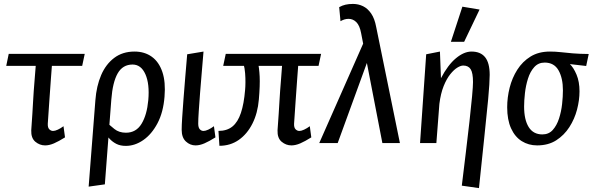

<svg xmlns="http://www.w3.org/2000/svg" viewBox="-20 -722 2991 969"><path d="M207.7 11.8Q180.5 11.8 158.4 -6.6Q136.3 -25.1 137.7 -64.4Q141.5 -114.5 143.4 -148.5Q145.4 -182.5 146.9 -208.9Q148.4 -235.3 150.3 -263.1Q152.2 -290.9 155.5 -329.5Q158.7 -368 163.2 -425.6L245.6 -439.5Q241.4 -381.1 237 -325.1Q232.6 -269.2 229 -212.9Q225.4 -156.5 221.2 -98.2Q220.2 -78.5 228.5 -69.8Q236.9 -61.1 247.9 -61.1Q257.7 -61.1 271.9 -67.7Q286.1 -74.3 300.5 -85L308.1 -28.7Q276.2 -8.7 252.4 1.6Q228.6 11.8 207.7 11.8ZM11.5 -389.7 24 -450H407.6L394.8 -389.7Z M427.4 219.9 461.4 -216.6Q466.8 -287.8 490.4 -342.8Q514 -397.8 556.4 -429.8Q598.8 -461.8 658.8 -461.8Q709.7 -461.8 746 -435.7Q782.3 -409.6 799.4 -358.9Q816.6 -308.1 810.3 -233.8Q804.1 -155.2 774.8 -99.8Q745.5 -44.4 703.2 -15.1Q660.9 14.3 615 14.3Q587.1 14.3 567.2 4.1Q547.3 -6.2 532.9 -21.8Q518.6 -37.4 506.8 -51.1L512.1 -108.8Q534.3 -89.5 557.5 -70.9Q580.7 -52.2 615.6 -52.2Q666.9 -52.2 694.3 -97.1Q721.6 -142 728.4 -216.6Q735.6 -298.1 713.9 -347.2Q692.1 -396.3 649 -396.3Q599.5 -396.3 574 -351.8Q548.5 -307.3 541.8 -219.4L509.2 208.4Z M966.9 11.8Q939.6 11.8 918.3 -7.8Q896.9 -27.5 896.9 -67Q896.9 -88 899.4 -128Q901.9 -168 906 -220.7Q910.1 -273.4 914.9 -332Q919.6 -390.5 924.7 -448L1007.1 -461.8Q1003.1 -410.6 998.2 -356Q993.3 -301.4 989.6 -251Q985.9 -200.7 983.1 -160.6Q980.4 -120.4 980.4 -98.2Q980.4 -78.5 988.2 -69.8Q996.1 -61.1 1007.1 -61.1Q1016.9 -61.1 1031.1 -67.7Q1045.3 -74.3 1059.7 -85L1067.3 -28.7Q1035.4 -8.7 1011.6 1.6Q987.8 11.8 966.9 11.8Z M1087.4 13.8 1082.5 -61.3Q1125.7 -61.3 1153.2 -83.7Q1180.6 -106.1 1195.9 -152.3Q1211.3 -198.4 1217 -268.2Q1218.5 -283.3 1218.7 -305.4Q1219 -327.4 1217.1 -352.2Q1215.2 -377 1209.5 -398L1280.4 -414.2Q1288.4 -380.2 1290.5 -335.8Q1292.6 -291.5 1286.4 -220Q1280.6 -151.1 1254.1 -98.4Q1227.6 -45.7 1185.1 -15.9Q1142.5 13.8 1087.4 13.8ZM1450.7 11.8Q1423.5 11.8 1401.4 -6.6Q1379.3 -25.1 1380.7 -64.4Q1384.5 -114.5 1386.6 -148.8Q1388.7 -183.1 1390.3 -209.6Q1391.9 -236.1 1393.8 -264Q1395.7 -292 1399 -330.2Q1402.2 -368.5 1406.2 -425.6L1488.6 -439.5Q1484.4 -381.1 1480 -325.1Q1475.6 -269.2 1472 -212.9Q1468.4 -156.5 1464.2 -98.2Q1463.2 -78.5 1471.5 -69.8Q1479.9 -61.1 1490.9 -61.1Q1500.7 -61.1 1514.9 -67.7Q1529.1 -74.3 1543.5 -85L1551.1 -28.7Q1519.2 -8.7 1495.4 1.6Q1471.6 11.8 1450.7 11.8ZM1106.5 -389.7 1119.3 -450H1600.5L1587.7 -389.7Z M1909.8 0 1802.5 -554.8Q1795.3 -593.4 1778.4 -610.2Q1761.5 -626.9 1739.2 -626.9Q1727.9 -626.9 1717.6 -623.6Q1707.4 -620.2 1698.4 -615L1691.8 -685.9Q1707.2 -694.6 1723.9 -698.4Q1740.6 -702.2 1761.3 -702.2Q1788.6 -702.2 1812.2 -690.7Q1835.7 -679.3 1853.2 -653.8Q1870.7 -628.3 1878.5 -586.2L1998.3 0ZM1591.2 0 1817.1 -511.5 1846.7 -445.7 1684.3 0Z M2099.9 0 2130.9 -448 2200.3 -461.8 2205.5 -327.4Q2240.5 -394.4 2281.1 -428.1Q2321.7 -461.8 2359.7 -461.8Q2405.4 -461.8 2428.4 -433.1Q2451.4 -404.3 2451.4 -344.2Q2451.4 -305.2 2443.7 -221.5Q2435.9 -137.7 2423.5 -22.6Q2411.1 92.5 2397.3 227.3L2310.7 215Q2321 130.9 2331.1 47Q2341.3 -37 2349.5 -110.3Q2357.7 -183.6 2362.5 -235.8Q2367.2 -288 2367.2 -307.7Q2367.2 -353.7 2355.5 -372.5Q2343.8 -391.2 2317.7 -391.2Q2305.5 -391.2 2288.3 -380.9Q2271.2 -370.6 2252.6 -347.6Q2234.1 -324.6 2219.1 -287.6Q2204.2 -250.5 2197.5 -197.7L2182.3 0ZM2255.6 -511.1 2313.6 -688.3 2400.3 -673.8 2322.5 -511.1Z M2690.7 11.8Q2647.6 11.8 2613.3 -9.6Q2578.9 -31.1 2559.3 -74.2Q2539.7 -117.2 2539.7 -180.9Q2539.7 -229.9 2552.1 -279.3Q2564.5 -328.7 2590.7 -370Q2616.9 -411.4 2657.6 -436.6Q2698.4 -461.8 2755.4 -461.8Q2783.7 -461.8 2810.4 -458.7Q2837.1 -455.5 2870.3 -452.8Q2903.5 -450 2951.2 -449.5L2938.4 -389L2856.2 -398.5Q2874.6 -381 2889.7 -345.4Q2904.7 -309.7 2904.7 -261.1Q2904.7 -216.7 2892.3 -169.1Q2879.9 -121.6 2853.6 -80.6Q2827.3 -39.6 2787.2 -13.9Q2747.1 11.8 2690.7 11.8ZM2717.3 -43.6Q2749.4 -43.6 2769.6 -66Q2789.8 -88.4 2801.2 -123.4Q2812.6 -158.5 2816.8 -196.5Q2821 -234.5 2821 -266Q2821 -327.8 2798.8 -367Q2776.6 -406.2 2728.8 -406.2Q2696.8 -406.2 2676.2 -383.2Q2655.6 -360.3 2644.6 -325.1Q2633.5 -289.8 2629.3 -251.8Q2625.1 -213.7 2625.1 -184.3Q2625.1 -117.7 2648.3 -80.6Q2671.5 -43.6 2717.3 -43.6Z"/></svg>

Font: Ancizar Sans Thin
Style: Italic
Weight: 100
Italic angle: -4°
Designer: Cesar Puertas, Viviana Monsalve, Julian Moncada, Julian Prieto, Jose Castro, Mariel Hernandez, Felipe Aragon, Sara Alarc
Version: Version 8.100